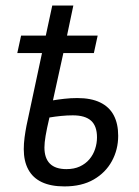

<svg xmlns="http://www.w3.org/2000/svg" viewBox="-20 -664 504 694"><path d="M212.9 9.8Q164.1 9.8 131.3 -5.6Q98.6 -21 82.3 -51.3Q65.9 -81.5 65.9 -125Q65.9 -145 68.8 -167.2Q71.8 -189.5 75.7 -209.5L131.8 -472.2H42.5L56.2 -535.2H145.5L168.9 -644H245.1L222.2 -535.2H333L319.3 -472.2H209L171.4 -301.3Q188.5 -304.2 212.2 -306.9Q235.8 -309.6 259.3 -309.6Q309.1 -309.6 342 -293.7Q375 -277.8 391.1 -247.3Q407.2 -216.8 407.2 -173.3Q407.2 -123.5 384.5 -81.8Q361.8 -40 318.6 -15.1Q275.4 9.8 212.9 9.8ZM220.2 -52.7Q248 -52.7 268.6 -62.3Q289.1 -71.8 303 -88.1Q316.9 -104.5 323.7 -125.2Q330.6 -146 330.6 -167.5Q330.6 -208.5 309.1 -227.8Q287.6 -247.1 243.2 -247.1Q222.7 -247.1 200.7 -244.9Q178.7 -242.7 158.7 -239.3Q148.9 -197.8 144.8 -172.9Q140.6 -147.9 140.6 -130.9Q140.6 -92.3 160.4 -72.5Q180.2 -52.7 220.2 -52.7Z"/></svg>

Font: Open Sans SemiCondensed
Style: Italic
Weight: 400
Width: 4
Italic angle: -12°
Designer: Monotype Design Team
Foundry: Monotype Imaging Inc.
Version: Version 3.000